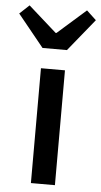

<svg xmlns="http://www.w3.org/2000/svg" viewBox="-97 -880 482 916"><g transform="rotate(5 144.5 -422.0)"><path d="M87 0H202V-550H87ZM86 -647H203L328 -801L282 -844L146 -724H142L7 -844L-39 -801Z"/></g></svg>

Font: Source Han Sans JP Medium
Style: Regular
Weight: 500
Designer: Ryoko NISHIZUKA 西塚涼子 (kana, bopomofo & ideographs); Paul D. Hunt (Latin, Greek & Cyrillic); Sandoll Communications 산돌커뮤니
Foundry: Adobe
Version: Version 2.002;hotconv 1.0.116;makeotfexe 2.5.65601